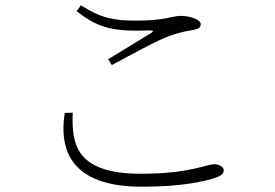

<svg xmlns="http://www.w3.org/2000/svg" viewBox="-20 -713 1040 726"><path d="M516 -7C665 -7 749 -26 792 -40C816 -48 826 -56 826 -69C826 -82 809 -92 789 -92C762 -92 695 -56 514 -56C269 -56 250 -165 255 -287L225 -286C198 -118 277 -7 516 -7ZM389 -489 403 -467C464 -500 557 -551 603 -570C658 -592 685 -595 711 -600C731 -604 739 -609 739 -622C739 -639 697 -653 664 -653C629 -653 607 -635 494 -635C416 -635 363 -643 286 -693L270 -671C357 -600 424 -594 546 -598C561 -598 562 -595 551 -588C511 -563 444 -523 389 -489Z"/></svg>

Font: Source Han Serif TW VF
Style: Regular
Weight: 250
Designer: Ryoko NISHIZUKA 西塚涼子 (kana & ideographs); Frank Grießhammer (Latin, Greek & Cyrillic); Wenlong ZHANG 张文龙 (bopomofo); San
Foundry: Adobe
Version: Version 2.002;hotconv 1.1.0;makeotfexe 2.6.0